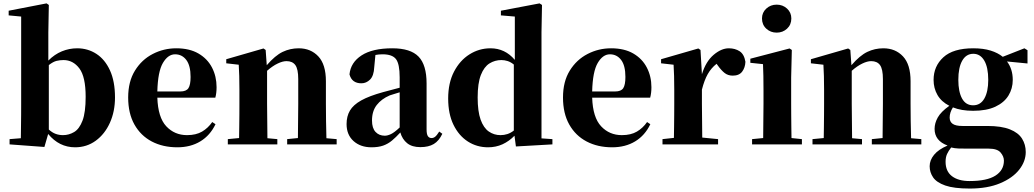

<svg xmlns="http://www.w3.org/2000/svg" viewBox="-20 -846 6056 1125"><path d="M419.9 17.1Q326.7 17.1 262.2 -61L240.2 15.1L36.1 0V-30.8L102.1 -36.1Q102.5 -65.4 103 -101.6Q103.5 -137.7 103.8 -173.6Q104 -209.5 104 -237.8V-749L30.8 -755.9V-783.2L252.9 -826.2L266.1 -816.9L263.2 -655.8V-491.2Q299.8 -527.8 342.8 -545.4Q385.7 -563 432.1 -563Q494.6 -563 544.9 -530.3Q595.2 -497.6 624.5 -433.3Q653.8 -369.1 653.8 -274.9Q653.8 -192.9 624 -126.7Q594.2 -60.5 541.3 -21.7Q488.3 17.1 419.9 17.1ZM266.1 -464.8V-86.9Q286.1 -68.8 306.4 -61.5Q326.7 -54.2 349.1 -54.2Q383.8 -54.2 414.3 -72.3Q444.8 -90.3 463.4 -138.9Q481.9 -187.5 481.9 -278.8Q481.9 -396 445.1 -445.1Q408.2 -494.1 352.1 -494.1Q331.5 -494.1 311.5 -489.3Q291.5 -484.4 266.1 -464.8Z M1019 17.1Q934.1 17.1 869.1 -17.1Q804.2 -51.3 767.6 -116.5Q731 -181.6 731 -274.9Q731 -368.2 770.8 -432.4Q810.5 -496.6 875 -529.8Q939.5 -563 1012.7 -563Q1090.3 -563 1142.8 -532.5Q1195.3 -502 1222.2 -450.2Q1249 -398.4 1249 -335Q1249 -300.8 1241.7 -273.9H901.9Q905.8 -157.7 954.3 -106Q1002.9 -54.2 1075.7 -54.2Q1128.9 -54.2 1164.1 -75Q1199.2 -95.7 1223.6 -130.9L1242.7 -118.2Q1211.4 -52.7 1154.1 -17.8Q1096.7 17.1 1019 17.1ZM901.9 -310.1H1036.6Q1071.3 -310.1 1084 -329.3Q1096.7 -348.6 1096.7 -395Q1096.7 -461.9 1071.5 -494.9Q1046.4 -527.8 1005.9 -527.8Q964.4 -527.8 934.6 -477.3Q904.8 -426.8 901.9 -310.1Z M1724.6 0H1662.6V-30.8L1725.6 -37.1L1727.5 -237.8V-382.8Q1727.5 -440.9 1710.7 -464.4Q1693.8 -487.8 1658.7 -487.8Q1636.2 -487.8 1606.7 -473.6Q1577.1 -459.5 1544.9 -431.2V-237.8L1546.9 -36.1L1605 -30.8V0H1314.9V-30.8L1380.9 -37.1Q1381.3 -66.4 1381.8 -102.5Q1382.3 -138.7 1382.6 -174.3Q1382.8 -210 1382.8 -237.8V-320.8Q1382.8 -369.6 1381.8 -400.4Q1380.9 -431.2 1378.9 -466.8L1305.7 -475.1V-499L1523.9 -562L1536.6 -553.2L1543 -463.9Q1592.3 -521 1636.2 -542Q1680.2 -563 1730 -563Q1800.8 -563 1845.2 -515.6Q1889.6 -468.3 1889.6 -370.1V-237.8Q1889.6 -193.8 1890.4 -136.7Q1891.1 -79.6 1892.6 -36.1L1952.6 -30.8V0Z M2442.9 16.1Q2394 16.1 2365.5 -7.1Q2336.9 -30.3 2325.7 -69.8Q2300.3 -42 2276.9 -22.5Q2253.4 -2.9 2225.1 7.1Q2196.8 17.1 2156.7 17.1Q2092.3 17.1 2051.5 -19.5Q2010.7 -56.2 2010.7 -119.1Q2010.7 -164.6 2030.3 -198Q2049.8 -231.4 2096.4 -257.6Q2143.1 -283.7 2224.6 -306.2L2321.8 -332V-393.1Q2321.8 -471.2 2300.3 -499.5Q2278.8 -527.8 2221.7 -527.8Q2199.7 -527.8 2179.7 -523.9L2172.9 -453.1Q2170.4 -401.4 2148.2 -379.6Q2126 -357.9 2097.7 -357.9Q2041.5 -357.9 2027.8 -410.2Q2034.7 -480 2098.6 -521.5Q2162.6 -563 2278.8 -563Q2385.3 -563 2432.4 -514.4Q2479.5 -465.8 2479.5 -356.9V-87.9Q2479.5 -59.6 2487.1 -48.3Q2494.6 -37.1 2508.8 -37.1Q2520 -37.1 2529.8 -44.9Q2539.6 -52.7 2553.7 -75.2L2571.8 -62Q2552.2 -20.5 2521.7 -2.2Q2491.2 16.1 2442.9 16.1ZM2321.8 -99.1V-305.2Q2304.2 -299.8 2289.3 -295.2Q2274.4 -290.5 2263.7 -287.1Q2214.8 -266.1 2187.3 -230.5Q2159.7 -194.8 2159.7 -140.1Q2159.7 -95.2 2180.4 -73Q2201.2 -50.8 2234.9 -50.8Q2250.5 -50.8 2270.8 -60.3Q2291 -69.8 2321.8 -99.1Z M3002.9 12.2 2994.6 -50.8Q2963.4 -18.6 2924.6 -0.7Q2885.7 17.1 2839.8 17.1Q2774.4 17.1 2721.4 -16.8Q2668.5 -50.8 2637.2 -114.7Q2606 -178.7 2606 -269Q2606 -359.9 2640.1 -425.8Q2674.3 -491.7 2730.7 -527.3Q2787.1 -563 2854 -563Q2939 -563 2996.6 -495.1V-749L2915 -755.9V-783.2L3141.6 -826.2L3155.8 -816.9L3152.8 -657.2V-35.2L3216.8 -30.8V0ZM2990.7 -81.1V-467.8Q2972.7 -482.4 2954.3 -488.3Q2936 -494.1 2918 -494.1Q2879.9 -494.1 2848.1 -474.4Q2816.4 -454.6 2797.6 -406.7Q2778.8 -358.9 2778.8 -274.9Q2778.8 -193.4 2796.1 -145Q2813.5 -96.7 2844 -75.4Q2874.5 -54.2 2912.6 -54.2Q2933.6 -54.2 2953.1 -60.5Q2972.7 -66.9 2990.7 -81.1Z M3566.9 17.1Q3481.9 17.1 3417 -17.1Q3352.1 -51.3 3315.4 -116.5Q3278.8 -181.6 3278.8 -274.9Q3278.8 -368.2 3318.6 -432.4Q3358.4 -496.6 3422.9 -529.8Q3487.3 -563 3560.5 -563Q3638.2 -563 3690.7 -532.5Q3743.2 -502 3770 -450.2Q3796.9 -398.4 3796.9 -335Q3796.9 -300.8 3789.6 -273.9H3449.7Q3453.6 -157.7 3502.2 -106Q3550.8 -54.2 3623.5 -54.2Q3676.8 -54.2 3711.9 -75Q3747.1 -95.7 3771.5 -130.9L3790.5 -118.2Q3759.3 -52.7 3701.9 -17.8Q3644.5 17.1 3566.9 17.1ZM3449.7 -310.1H3584.5Q3619.1 -310.1 3631.8 -329.3Q3644.5 -348.6 3644.5 -395Q3644.5 -461.9 3619.4 -494.9Q3594.2 -527.8 3553.7 -527.8Q3512.2 -527.8 3482.4 -477.3Q3452.6 -426.8 3449.7 -310.1Z M4092.8 -320.8V-237.8L4094.7 -40L4187.5 -30.8V0H3861.8V-30.8L3928.7 -38.1Q3929.2 -66.9 3929.7 -102.8Q3930.2 -138.7 3930.4 -174.3Q3930.7 -210 3930.7 -237.8V-320.8Q3930.7 -370.6 3929.7 -400.9Q3928.7 -431.2 3926.8 -466.8L3853.5 -475.1V-499L4071.8 -562L4084.5 -553.2L4092.8 -411.1Q4115.7 -485.8 4161.1 -524.4Q4206.5 -563 4250.5 -563Q4286.6 -563 4313.5 -545.9Q4340.3 -528.8 4347.7 -483.9Q4346.2 -449.7 4328.6 -426.3Q4311 -402.8 4273.4 -402.8Q4245.1 -402.8 4225.1 -418.9Q4205.1 -435.1 4185.5 -462.9L4178.7 -472.2Q4147 -447.3 4127 -411.9Q4106.9 -376.5 4092.8 -320.8Z M4530.8 -654.8Q4495.1 -654.8 4470 -678Q4444.8 -701.2 4444.8 -737.8Q4444.8 -772.5 4470 -795.7Q4495.1 -818.8 4530.8 -818.8Q4566.4 -818.8 4591.6 -795.7Q4616.7 -772.5 4616.7 -737.8Q4616.7 -701.2 4591.6 -678Q4566.4 -654.8 4530.8 -654.8ZM4450.7 0H4386.7V-30.8L4451.7 -37.1L4453.6 -237.8V-317.9Q4453.6 -367.7 4452.9 -401.1Q4452.1 -434.6 4450.7 -470.2L4376.5 -478V-502L4606.4 -562L4619.6 -553.2L4615.7 -392.1V-237.8Q4615.7 -210 4616 -174.1Q4616.2 -138.2 4616.7 -102.1Q4617.2 -65.9 4617.7 -37.1L4678.7 -30.8V0Z M5150.4 0H5088.4V-30.8L5151.4 -37.1L5153.3 -237.8V-382.8Q5153.3 -440.9 5136.5 -464.4Q5119.6 -487.8 5084.5 -487.8Q5062 -487.8 5032.5 -473.6Q5002.9 -459.5 4970.7 -431.2V-237.8L4972.7 -36.1L5030.8 -30.8V0H4740.7V-30.8L4806.6 -37.1Q4807.1 -66.4 4807.6 -102.5Q4808.1 -138.7 4808.3 -174.3Q4808.6 -210 4808.6 -237.8V-320.8Q4808.6 -369.6 4807.6 -400.4Q4806.6 -431.2 4804.7 -466.8L4731.4 -475.1V-499L4949.7 -562L4962.4 -553.2L4968.8 -463.9Q5018.1 -521 5062 -542Q5106 -563 5155.8 -563Q5226.6 -563 5271 -515.6Q5315.4 -468.3 5315.4 -370.1V-237.8Q5315.4 -193.8 5316.2 -136.7Q5316.9 -79.6 5318.4 -36.1L5378.4 -30.8V0Z M5682.1 -229Q5725.1 -229 5747.8 -269Q5770.5 -309.1 5770.5 -377.9Q5770.5 -451.7 5747.1 -491.2Q5723.6 -530.8 5683.1 -530.8Q5641.1 -530.8 5618.2 -490.7Q5595.2 -450.7 5595.2 -377.9Q5595.2 -309.1 5616.9 -269Q5638.7 -229 5682.1 -229ZM5682.1 -196.8Q5612.3 -196.8 5563.5 -216.8Q5544.4 -186.5 5544.4 -157.2Q5544.4 -132.8 5562 -120.4Q5579.6 -107.9 5619.1 -107.9H5765.1Q5847.7 -107.9 5897.2 -88.1Q5946.8 -68.4 5968.5 -33.7Q5990.2 1 5990.2 44.9Q5990.2 99.6 5951.7 148.4Q5913.1 197.3 5839.6 228Q5766.1 258.8 5662.1 258.8Q5569.8 258.8 5518.8 241Q5467.8 223.1 5447.5 193.4Q5427.2 163.6 5427.2 127.9Q5427.2 92.8 5453.1 61Q5479 29.3 5532.2 6.8Q5456.1 -21 5456.1 -90.8Q5456.1 -124.5 5474.9 -158Q5493.7 -191.4 5542.5 -226.1Q5495.6 -250 5472.9 -289.6Q5450.2 -329.1 5450.2 -377.9Q5450.2 -458 5507.6 -510.5Q5564.9 -563 5683.1 -563Q5741.7 -563 5784.7 -549.6Q5827.6 -536.1 5855.5 -513.2L5982.4 -563L6000.5 -551.8V-474.1L5880.4 -485.8Q5914.1 -441.4 5914.1 -377.9Q5914.1 -327.1 5888.9 -286.1Q5863.8 -245.1 5812.3 -220.9Q5760.7 -196.8 5682.1 -196.8ZM5553.2 18.1Q5537.6 38.1 5529.1 56.6Q5520.5 75.2 5520.5 102.1Q5520.5 157.7 5557.9 186.3Q5595.2 214.8 5661.1 214.8Q5762.7 214.8 5812.5 183.1Q5862.3 151.4 5862.3 95.2Q5862.3 70.8 5843 47.9Q5823.7 24.9 5773.4 24.9H5662.1Q5621.6 24.9 5597.7 24.2Q5573.7 23.4 5553.2 18.1Z"/></svg>

Font: Source Han Serif TW Heavy
Style: Regular
Weight: 900
Designer: Ryoko NISHIZUKA Ë•øÂ°öÊ∂ºÂ≠ê (kana & ideographs); Frank Grie√ühammer (Latin, Greek & Cyrillic); Wenlong ZHANG Âº†ÊñáÈæô 
Foundry: Adobe
Version: Version 2.003;hotconv 1.1.1;makeotfexe 2.6.0